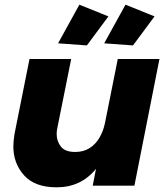

<svg xmlns="http://www.w3.org/2000/svg" viewBox="-20 -793 717 820"><path d="M222 7Q129 7 83 -44Q37 -95 37 -168Q37 -189 42 -221L106 -541H284L225 -247Q222 -234 222 -221Q222 -190 240 -167Q258 -144 301 -144Q336.5 -144 362.2 -160.2Q388 -176.5 404.2 -204Q420.5 -231.5 428 -266L483 -541H661L554 0H376L390 -72Q326 7 222 7ZM351 -599 228 -608 319 -773 443 -723ZM548 -599 425 -608 516 -773 640 -723Z"/></svg>

Font: Argentum Novus
Style: Bold Italic
Weight: 700
Designer: Julieta Ulanovsky (font) & Cristiano Sobral (main changes)
Foundry: Julieta Ulanovsky (font) & Cristiano Sobral (main changes)
Version: Version 3.00;November 27, 2020;FontCreator 13.0.0.2655 64-bi